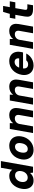

<svg xmlns="http://www.w3.org/2000/svg" viewBox="1746 -2506 772 4305"><g transform="rotate(-90 2132.5 -354.0)"><path d="M232 12Q167 12 122 -21.5Q77 -55 58 -114Q39 -173 51 -249Q60 -312 86 -364Q112 -416 150 -454Q188 -492 237 -512.5Q286 -533 341 -533Q390 -533 425 -515.5Q460 -498 478 -465L523 -720H673L546 0H413L407 -66Q389 -45 364.5 -27Q340 -9 308 1.5Q276 12 232 12ZM302 -119Q339 -119 369.5 -137Q400 -155 421 -188Q442 -221 448 -265Q455 -307 445 -338.5Q435 -370 411 -386.5Q387 -403 351 -403Q315 -403 284.5 -385Q254 -367 232.5 -334.5Q211 -302 205 -258Q199 -216 209 -184.5Q219 -153 243 -136Q267 -119 302 -119Z M922 12Q848 12 796.5 -22Q745 -56 722 -117Q699 -178 711 -255Q721 -316 747.5 -367Q774 -418 814.5 -455Q855 -492 906.5 -512.5Q958 -533 1016 -533Q1090 -533 1142 -499Q1194 -465 1216.5 -405Q1239 -345 1227 -266Q1218 -205 1191 -154.5Q1164 -104 1123.5 -66.5Q1083 -29 1032 -8.5Q981 12 922 12ZM944 -118Q977 -118 1003.5 -135Q1030 -152 1048.5 -185Q1067 -218 1074 -265Q1082 -311 1074 -342Q1066 -373 1046 -388.5Q1026 -404 994 -404Q961 -404 934.5 -387Q908 -370 890 -337Q872 -304 864 -256Q857 -211 864.5 -180Q872 -149 892.5 -133.5Q913 -118 944 -118Z M1301 0 1393 -521H1524L1522 -445Q1551 -486 1596.5 -509.5Q1642 -533 1701 -533Q1764 -533 1802.5 -507.5Q1841 -482 1855.5 -434.5Q1870 -387 1858 -320L1801 0H1652L1706 -306Q1714 -353 1694.5 -380.5Q1675 -408 1627 -408Q1599 -408 1573 -395.5Q1547 -383 1528.5 -359Q1510 -335 1504 -300L1451 0Z M1939 0 2031 -521H2162L2160 -445Q2189 -486 2234.5 -509.5Q2280 -533 2339 -533Q2402 -533 2440.5 -507.5Q2479 -482 2493.5 -434.5Q2508 -387 2496 -320L2439 0H2290L2344 -306Q2352 -353 2332.5 -380.5Q2313 -408 2265 -408Q2237 -408 2211 -395.5Q2185 -383 2166.5 -359Q2148 -335 2142 -300L2089 0Z M2819 12Q2743 12 2691.5 -21Q2640 -54 2617.5 -112.5Q2595 -171 2606 -248Q2616 -310 2642 -362Q2668 -414 2709 -452.5Q2750 -491 2802 -512Q2854 -533 2914 -533Q2990 -533 3040.5 -500.5Q3091 -468 3111.5 -410.5Q3132 -353 3120 -279Q3119 -266 3115.5 -252Q3112 -238 3108 -224H2707L2723 -311H2975Q2980 -344 2971 -366.5Q2962 -389 2942.5 -401Q2923 -413 2895 -413Q2863 -413 2835 -397Q2807 -381 2786.5 -349Q2766 -317 2757 -268L2752 -238Q2746 -200 2753 -171.5Q2760 -143 2781.5 -126.5Q2803 -110 2839 -110Q2874 -110 2895 -121.5Q2916 -133 2931 -152H3085Q3062 -106 3022 -68.5Q2982 -31 2930.5 -9.5Q2879 12 2819 12Z M3188 0 3280 -521H3411L3409 -445Q3438 -486 3483.5 -509.5Q3529 -533 3588 -533Q3651 -533 3689.5 -507.5Q3728 -482 3742.5 -434.5Q3757 -387 3745 -320L3688 0H3539L3593 -306Q3601 -353 3581.5 -380.5Q3562 -408 3514 -408Q3486 -408 3460 -395.5Q3434 -383 3415.5 -359Q3397 -335 3391 -300L3338 0Z M4067 0Q4011 0 3972.5 -18Q3934 -36 3918.5 -76Q3903 -116 3915 -184L3952 -397H3863L3885 -521H3974L4017 -671H4151L4124 -521H4255L4233 -397H4102L4065 -182Q4060 -152 4071.5 -139.5Q4083 -127 4115 -127H4189L4167 0Z"/></g></svg>

Font: DM Sans 10pt Black
Style: Italic
Weight: 900
Italic angle: -10°
Version: Version 4.004;gftools[0.9.30]